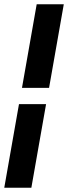

<svg xmlns="http://www.w3.org/2000/svg" viewBox="-27 -720 319 900"><path d="M145 -700H272L203 -308H76ZM62 -232H189L120 160H-7Z"/></svg>

Font: Sarabun
Style: Bold Italic
Weight: 700
Italic angle: -10°
Designer: Suppakit Chalermlarp | Katatrad Co.,Ltd.
Foundry: Cadson Demak Co.,Ltd.
Version: Version 1.000; ttfautohint (v1.6)